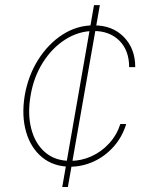

<svg xmlns="http://www.w3.org/2000/svg" viewBox="-20 -748 592 768"><path d="M229 0 356 -727.5H379.4L251.5 0ZM261.2 -81.1Q193.8 -81.5 148.4 -118.9Q103 -156.2 84.5 -220.2Q65.9 -284.2 78.6 -364.3Q92.3 -444.8 132.6 -508.8Q172.9 -572.8 230.7 -609.9Q288.6 -647 355 -646.5Q429.2 -647 475.1 -600.3Q521 -553.7 521 -479.5H496.6Q496.6 -545.9 457.8 -585Q418.9 -624 355 -624Q294.9 -624 241.7 -590.3Q188.5 -556.6 151.4 -497.8Q114.3 -439 102.1 -364.3Q89.8 -291.5 105.2 -232.4Q120.6 -173.3 160.4 -138.9Q200.2 -104.5 261.2 -104.5Q305.2 -104.5 345.7 -122.8Q386.2 -141.1 416.7 -174.6Q447.3 -208 461.4 -252H484.9Q468.8 -199.7 434.6 -161.4Q400.4 -123 355.5 -102.3Q310.5 -81.5 261.2 -81.1Z"/></svg>

Font: Inter Tight Thin
Style: Italic
Weight: 250
Italic angle: -9.39999°
Designer: Rasmus Andersson
Foundry: rsms
Version: Version 3.004